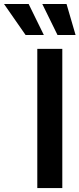

<svg xmlns="http://www.w3.org/2000/svg" viewBox="-124 -955 403 975"><path d="M192.4 0H65.4V-707H192.4ZM-103.5 -934.6H21.5L98.6 -777.3H5.9ZM90.8 -934.6H213.9L259.8 -777.3H168Z"/></svg>

Font: Pretendard SemiBold
Style: Regular
Weight: 600
Designer: Base glyphs from Inter by Rasmus Andersson; Hangeul glyphs from Noto Sans CJK(Source Han Sans) by Jang Soo-young and Kan
Foundry: Kil Hyung-jin
Version: Version 1.309